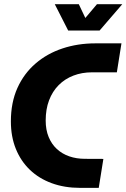

<svg xmlns="http://www.w3.org/2000/svg" viewBox="-20 -910 612 930"><path d="M368.3 0Q292.3 0 230.5 -22.7Q168.7 -45.3 124.7 -87.5Q80.7 -129.7 56.7 -189Q32.7 -248.3 32.7 -322Q32.7 -413.3 64.3 -483.7Q96 -554 152.2 -602.3Q208.3 -650.7 282.5 -675.3Q356.7 -700 441.7 -700H568.3L546 -559.7H425.7Q376.7 -559.7 335.5 -543.8Q294.3 -528 264.2 -497.7Q234 -467.3 217.7 -424.2Q201.3 -381 201.3 -326.3Q201.3 -281 215.7 -246.3Q230 -211.7 255.5 -188.2Q281 -164.7 315.7 -152.7Q350.3 -140.7 391.7 -140.7L480.7 -140.3L458.3 0ZM310.3 -762 245.3 -889.7H361.7L393.3 -823L449.7 -889.7H572.3L462.3 -762Z"/></svg>

Font: MuseoModerno Thin
Style: Italic
Weight: 100
Italic angle: -9°
Designer: Pablo Cosgaya, Héctor Gatti, Marcela Romero, and the Authors of The MuseoModerno Project.
Foundry: Omnibus-Type Team
Version: Version 1.003